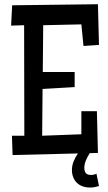

<svg xmlns="http://www.w3.org/2000/svg" viewBox="-20 -716 505 894"><path d="M440.9 150.4Q430.7 153.3 420.4 155.3Q410.2 157.2 398.9 157.2Q380.4 157.2 364.7 151.6Q349.1 146 338.1 135.3Q327.1 124.5 321 109.4Q314.9 94.2 314.9 75.2Q314.9 55.2 322.8 35.4Q330.6 15.6 342.8 -1.5L38.6 5.9L35.6 -84H93.3L92.3 -598.6L31.7 -596.7L36.6 -691.4L436 -696.3L440.9 -506.8L368.7 -502L358.9 -602.5L181.2 -598.6L179.2 -380.9H327.6V-310.5L178.2 -301.8L176.3 -84L358.9 -90.8V-198.2H431.2L436 -3.9L397.9 -2.9Q387.7 12.7 380.1 30.8Q372.6 48.8 372.6 64.5Q372.6 81.5 379.6 90.1Q386.7 98.6 403.8 98.6Q417.5 98.6 429.2 92.8Z"/></svg>

Font: Maiden Orange
Style: Regular
Weight: 400
Designer: Astigmatic (AOETI)
Foundry: Astigmatic (AOETI)
Version: Version 1.001